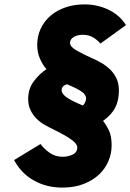

<svg xmlns="http://www.w3.org/2000/svg" viewBox="-20 -732 592 872"><path d="M263 120Q191 120 133.5 87.5Q76 55 44 -5L164 -78Q178 -58 204 -39Q230 -20 265 -20Q289 -20 310 -30Q331 -40 331 -63Q331 -78 305.5 -97Q280 -116 225 -143Q204 -153 183 -165Q162 -177 145.5 -193.5Q129 -210 118.5 -232Q108 -254 108 -283Q108 -328 132.5 -361.5Q157 -395 191 -418Q173 -438 161 -466.5Q149 -495 149 -528Q149 -568 165 -602Q181 -636 209.5 -660.5Q238 -685 277.5 -698.5Q317 -712 363 -712Q425 -712 475.5 -686.5Q526 -661 552 -618L436 -534Q423 -550 403 -562Q383 -574 356 -574Q330 -574 314 -563.5Q298 -553 298 -537Q298 -520 326.5 -503.5Q355 -487 393 -470Q417 -460 439.5 -447Q462 -434 480 -416.5Q498 -399 509 -376Q520 -353 520 -321Q520 -275 503 -242.5Q486 -210 448 -183Q463 -164 475 -139Q487 -114 487 -71Q487 -35 472.5 -0.5Q458 34 430 60.5Q402 87 360 103.5Q318 120 263 120ZM356 -253Q361 -256 366 -266Q371 -276 371 -284Q371 -304 345.5 -319.5Q320 -335 285 -349Q260 -343 260 -322Q260 -306 282.5 -290Q305 -274 356 -253Z"/></svg>

Font: Overpass Heavy
Style: Italic
Weight: 900
Italic angle: -10°
Designer: Delve Withrington, Dave Bailey
Foundry: Delve Fonts
Version: Version 3.000;DELV;Overpass